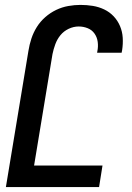

<svg xmlns="http://www.w3.org/2000/svg" viewBox="-20 -763 540 783"><path d="M4 0 96 -556Q100 -581 108 -605.5Q116 -630 130 -652.5Q144 -675 164.5 -693Q185 -711 209 -722.5Q233 -734 258.5 -738.5Q284 -743 308 -743Q334 -743 358.5 -739Q383 -735 405 -724.5Q427 -714 443.5 -696.5Q460 -679 469.5 -656.5Q479 -634 480.5 -609Q482 -584 478 -558L476 -548H376L377 -554Q381 -573 378.5 -592Q376 -611 365.5 -626Q355 -641 337.5 -648Q320 -655 301 -655Q280 -655 260 -645.5Q240 -636 226.5 -619.5Q213 -603 205.5 -582.5Q198 -562 194 -542L119 -88H398L384 0Z"/></svg>

Font: Iosevka Term Curly Semibold
Style: Italic
Weight: 600
Italic angle: -9°
Designer: Belleve Invis
Foundry: Belleve Invis
Version: Version 32.3.0